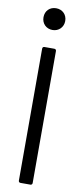

<svg xmlns="http://www.w3.org/2000/svg" viewBox="-100 -939 414 974"><g transform="rotate(10 107.0 -452.0)"><path d="M107 -792C139 -792 163 -816 163 -848C163 -881 139 -904 107 -904C74 -904 51 -881 51 -848C51 -816 74 -792 107 -792ZM82 0H133C139 0 143 -4 143 -10V-690C143 -696 139 -700 133 -700H82C76 -700 72 -696 72 -690V-10C72 -4 76 0 82 0Z"/></g></svg>

Font: Barlow Semi Condensed
Style: Regular
Weight: 400
Width: 4
Designer: Jeremy Tribby
Foundry: Tribby Type
Version: Version 1.422;hotconv 1.0.109;makeotfexe 2.5.65596